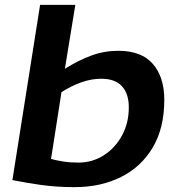

<svg xmlns="http://www.w3.org/2000/svg" viewBox="-20 -760 726 790"><path d="M290 -740 247 -477Q303 -512 356 -531.5Q409 -551 467 -551Q562 -551 609 -497Q656 -443 656 -349Q656 -234 609 -154Q562 -74 478.5 -32Q395 10 287 10Q211 10 145.5 0.5Q80 -9 31 -19L145 -740ZM397 -436Q357 -436 316.5 -422Q276 -408 233 -381L190 -106Q211 -100 240 -95.5Q269 -91 302 -91Q360 -91 407 -121Q454 -151 482 -202.5Q510 -254 510 -318Q510 -375 481.5 -405.5Q453 -436 397 -436Z"/></svg>

Font: Georama Extended SemiBold
Style: Italic
Weight: 600
Width: 7
Italic angle: -9°
Designer: Jean-Baptiste Levee
Foundry: Production Type
Version: Version 1.000